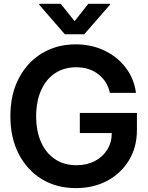

<svg xmlns="http://www.w3.org/2000/svg" viewBox="-20 -971 774 1003"><path d="M376.5 11.7Q275.4 11.7 198.2 -35.4Q121.1 -82.5 77.6 -167Q34.2 -251.5 34.2 -363.3Q34.2 -478 78.6 -562.5Q123 -647 200.2 -693.1Q277.3 -739.3 375 -739.3Q457 -739.3 524.7 -707.3Q592.3 -675.3 636.2 -618.2Q680.2 -561 690.4 -485.8H554.2Q541 -545.9 494.1 -582.8Q447.3 -619.6 378.4 -619.6Q314 -619.6 267.1 -588.1Q220.2 -556.6 194.6 -499Q168.9 -441.4 168.9 -363.3Q168.9 -285.6 194.6 -228.3Q220.2 -170.9 267.6 -139.4Q314.9 -107.9 379.4 -107.9Q432.6 -107.9 473.9 -128.9Q515.1 -149.9 539.3 -187.7Q563.5 -225.6 564 -275.9H397V-380.9H695.3V-291.5Q695.3 -202.6 654.1 -134.3Q612.8 -65.9 541 -27.1Q469.2 11.7 376.5 11.7ZM297.4 -951.2 369.6 -860.4 441.4 -951.2H554.2V-945.8L419.9 -792H318.8L185.1 -945.8V-951.2Z"/></svg>

Font: Inter Display Semi Bold
Style: Regular
Weight: 600
Designer: Rasmus Andersson
Foundry: rsms
Version: Version 4.000;git-37864ae